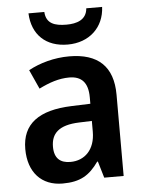

<svg xmlns="http://www.w3.org/2000/svg" viewBox="-54 -804 645 857"><g transform="rotate(-5 268.5 -375.0)"><path d="M436 -760H365C361 -708 316 -695 271 -695C219 -695 180 -707 177 -760H106C110 -664 171 -606 269 -606C365 -606 432 -668 436 -760ZM270 -553C203 -553 138 -535 87 -507L126 -421C172 -444 216 -459 262 -459C317 -459 346 -429 346 -363V-334L262 -331C114 -326 39 -270 39 -158C39 -53 98 10 192 10C272 10 313 -16 354 -74H357L379 0H466V-364C466 -491 399 -553 270 -553ZM289 -255 346 -257V-209C346 -128 299 -83 235 -83C191 -83 163 -104 163 -157C163 -216 197 -252 289 -255Z"/></g></svg>

Font: Noto Sans Kannada SemiCondensed SemiBold
Style: Regular
Weight: 600
Width: 4
Designer: Jelle Bosma - Monotype Design Team
Foundry: Monotype Imaging Inc.
Version: Version 2.005